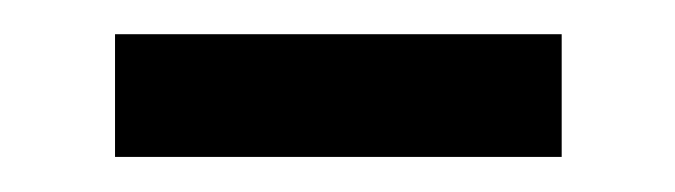

<svg xmlns="http://www.w3.org/2000/svg" viewBox="-20 -335 387 110"><path d="M45.9 -245.1V-315.4H301.8V-245.1Z"/></svg>

Font: irohakakuC Regular
Style: Regular
Weight: 400
Designer: [Source Han Sans]
Ryoko NISHIZUKA Ë•øÂ°öÊ∂ºÂ≠ê (kana & ideographs); Paul D. Hunt (Latin, Greek & Cyrillic); Wenlong ZHAN
Version: Version 1.001.20160904